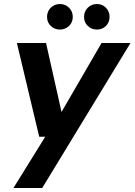

<svg xmlns="http://www.w3.org/2000/svg" viewBox="-20 -715 669 955"><path d="M47 220 205 -35H175L64 -501H209L286 -158L485 -501H629L190 220ZM278 -568Q251 -568 232.5 -586Q214 -604 214 -631Q214 -658 232.5 -676.5Q251 -695 278 -695Q305 -695 323.5 -676.5Q342 -658 342 -631Q342 -604 323.5 -586Q305 -568 278 -568ZM462 -568Q435 -568 416.5 -586Q398 -604 398 -631Q398 -658 416.5 -676.5Q435 -695 462 -695Q489 -695 507 -676.5Q525 -658 525 -631Q525 -604 507 -586Q489 -568 462 -568Z"/></svg>

Font: DM Sans 18pt
Style: Bold Italic
Weight: 700
Italic angle: -10°
Designer: Colophon Foundry, Jonny Pinhorn
Foundry: Colophon Foundry
Version: Version 4.004;gftools[0.9.30]